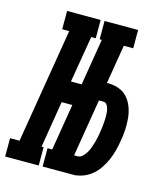

<svg xmlns="http://www.w3.org/2000/svg" viewBox="-159 -818 770 901"><g transform="rotate(15 225.5 -367.5)"><path d="M237 -646V-735H400V-646ZM-49 0V-89H-3L89 -646H55V-735H218V-646H196L158 -420H263L246 -315H141L104 -89H114V0ZM133 0V-89H296V0ZM141 0 262 -735H369L323 -457H330Q358 -457 383 -447.5Q408 -438 424.5 -418.5Q441 -399 450 -374Q459 -349 461.5 -322Q464 -295 462.5 -267Q461 -239 456 -212Q452 -188 446 -164Q440 -140 430 -117Q420 -94 405.5 -72Q391 -50 371 -33.5Q351 -17 327 -8.5Q303 0 279 0ZM279 -89Q292 -89 303 -99.5Q314 -110 321 -122.5Q328 -135 332.5 -147.5Q337 -160 341 -173.5Q345 -187 347.5 -200Q350 -213 352 -226Q354 -236 355 -246Q356 -256 357 -266Q358 -276 358.5 -285.5Q359 -295 359 -305Q359 -315 358 -324.5Q357 -334 354.5 -343Q352 -352 346 -360Q340 -368 330 -368H308L262 -89Z"/></g></svg>

Font: Iosevka Curly Slab XBdObl
Style: Regular
Weight: 800
Italic angle: -9°
Monospace: yes
Designer: Belleve Invis
Foundry: Belleve Invis
Version: Version 11.1.0; ttfautohint (v1.8.3)